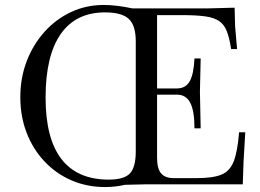

<svg xmlns="http://www.w3.org/2000/svg" viewBox="-20 -744 1050 775"><path d="M404 11Q331 11 268.5 -16Q206 -43 159.5 -92.5Q113 -142 87.5 -208Q62 -274 62 -352Q62 -430 88 -497.5Q114 -565 160 -616Q206 -667 267 -695.5Q328 -724 399 -724Q424 -724 453 -720.5Q482 -717 515 -710H563H815L927 -713L929 -638L937 -546H913Q906 -591 895.5 -618Q885 -645 864.5 -659Q844 -673 808 -678Q772 -683 714 -683H614V-107Q614 -64 630 -44.5Q646 -25 682 -25H774Q839 -25 873.5 -39Q908 -53 923.5 -93Q939 -133 945 -210H970L963 -90L960 0H569L484 2Q445 11 404 11ZM419 -19Q481 -19 504.5 -44Q528 -69 528 -133V-577Q528 -641 500 -667.5Q472 -694 404 -694Q286 -694 225 -606.5Q164 -519 164 -350Q164 -185 228 -102Q292 -19 419 -19ZM765 -226Q765 -296 748 -329Q731 -362 694 -362H608V-387H694Q729 -387 745.5 -415.5Q762 -444 765 -508H790L787 -374L790 -226Z"/></svg>

Font: Baskervville
Style: Regular
Weight: 400
Designer: Alexis Faudot, Rémi Forte, Morgane Pierson, Rafael Ribas, Tanguy Vanlaeys, Rosalie Wagner, Thomas Huot-Marchand
Foundry: ANRT
Version: Version 1.100